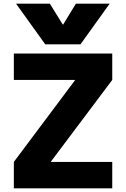

<svg xmlns="http://www.w3.org/2000/svg" viewBox="-20 -1020 683 1040"><path d="M67 -1000H250L320 -887H322L391 -1000H574L416 -780H225ZM55 0V-143L386 -585V-587H55V-730H588V-587L256 -145V-143H588V0Z"/></svg>

Font: M PLUS 1 ExtraBold
Style: Regular
Weight: 800
Designer: Coji Morishita
Foundry: UNDERFOREST DESIGN
Version: Version 1.001